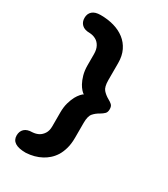

<svg xmlns="http://www.w3.org/2000/svg" viewBox="-205 -859 904 1032"><g transform="rotate(30 247.0 -343.5)"><path d="M402.3 -349.6Q402.3 -331.5 392.8 -322.3Q383.3 -313 369.1 -304.7Q346.7 -292.5 332 -275.4Q317.4 -258.3 317.4 -216.8V-125Q317.4 -86.9 309.3 -58.1Q301.3 -29.3 288.1 -7.8Q274.4 13.7 257.3 28.6Q240.2 43.5 222.7 52.7Q181.2 75.2 127.9 78.1Q39.1 78.1 39.1 21.5Q39.1 -4.4 55.4 -19.8Q71.8 -35.2 103.5 -35.2Q125.5 -36.6 142.1 -45.4Q158.2 -54.2 169.4 -71.5Q180.7 -88.9 180.7 -116.2V-202.1Q180.7 -235.8 188.2 -262.5Q195.8 -289.1 206.1 -308.1Q214.4 -323.2 225.1 -335.4Q235.8 -347.7 242.2 -349.6Q235.8 -352.1 225.1 -364Q214.4 -376 206.1 -391.1Q195.8 -409.7 188.2 -436.3Q180.7 -462.9 180.7 -497.1V-564.5Q180.7 -593.8 169.9 -613Q159.2 -632.3 142.1 -641.1Q125.5 -650.4 103.5 -651.4Q71.8 -651.4 55.4 -667Q39.1 -682.6 39.1 -708Q39.1 -734.4 56.2 -749.5Q73.2 -764.6 107.4 -764.6Q151.9 -764.6 190.2 -753.7Q228.5 -742.7 256.8 -720.7Q285.2 -698.7 301.3 -665.5Q317.4 -632.3 317.4 -587.9V-482.4Q317.4 -440.4 332 -423.3Q346.7 -406.2 369.1 -393.6Q383.3 -386.2 392.8 -377.4Q402.3 -368.7 402.3 -349.6Z"/></g></svg>

Font: Dangrek
Style: Regular
Weight: 400
Designer: Danh Hong
Version: Version 8.001; ttfautohint (v1.8.3)